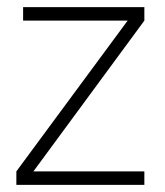

<svg xmlns="http://www.w3.org/2000/svg" viewBox="-20 -520 465 540"><path d="M74 -38H386V0H26V-38L339 -462H45V-500H386V-462Z"/></svg>

Font: Haskoy ExtraLight
Style: Regular
Weight: 200
Designer: Ertekin Erdin
Foundry: Ertekin Erdin
Version: Version 2.000; ttfautohint (v1.8.4.7-5d5b)